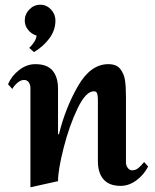

<svg xmlns="http://www.w3.org/2000/svg" viewBox="-20 -781 659 814"><path d="M514 -370V-92Q514 -80 521.5 -69.5Q529 -59 540 -59Q555 -59 566.5 -68.5Q578 -78 591 -94L608 -75Q590 -40 558.5 -16.5Q527 7 491 7Q443 7 419 -20.5Q395 -48 395 -98V-360Q395 -374 392 -384Q389 -394 378 -394Q344 -394 309 -321.5Q274 -249 250 -155Q226 -61 226 -13L109 13V-407Q109 -422 102 -432Q95 -442 82 -442Q68 -442 54.5 -430.5Q41 -419 32 -404L14 -424Q29 -459 61 -484Q93 -509 130 -509Q180 -509 203 -481.5Q226 -454 226 -405V-212H230Q257 -323 310.5 -416Q364 -509 439 -509Q474 -509 490 -488.5Q506 -468 510 -440.5Q514 -413 514 -370ZM151 -761Q124 -761 104.5 -741Q85 -721 85 -694Q85 -672 99 -654.5Q113 -637 135 -630Q134 -617 124.5 -602.5Q115 -588 104 -578L124 -560Q164 -584 189.5 -618.5Q215 -653 215 -694Q215 -721 196 -741Q177 -761 151 -761Z"/></svg>

Font: Amita
Style: Bold
Weight: 700
Designer: Eduardo Rodriguez Tunni, Modular Infotech, Brian J. Bonislawsky
Foundry: Eduardo Rodriguez Tunni, Modular Infotech, Brian J. Bonislawsky
Version: Version 1.003